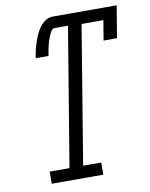

<svg xmlns="http://www.w3.org/2000/svg" viewBox="-83 -797 672 858"><g transform="rotate(-10 253.0 -367.5)"><path d="M82 0V-55H172L276 -683H215Q207 -683 201.5 -675.5Q196 -668 192.5 -660Q189 -652 186 -644.5Q183 -637 180.5 -629Q178 -621 176 -613Q174 -605 172.5 -597Q171 -589 169.5 -581Q168 -573 167 -565H109Q111 -582 115 -599Q119 -616 124.5 -633Q130 -650 137.5 -667Q145 -684 155.5 -699Q166 -714 182 -724.5Q198 -735 215 -735H506L482 -590H421L436 -680H337L234 -55H316V0Z"/></g></svg>

Font: Iosevka Slab Light Oblique
Style: Regular
Weight: 300
Italic angle: -9°
Monospace: yes
Designer: Belleve Invis
Foundry: Belleve Invis
Version: Version 11.1.1; ttfautohint (v1.8.3)